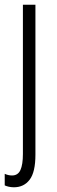

<svg xmlns="http://www.w3.org/2000/svg" viewBox="-27 -552 241 813"><path d="M32 241Q20 241 9.5 238.5Q-1 236 -7 233V184Q8 191 24 191Q49 191 59.5 168Q70 145 70 100V-532H123V103Q123 177 98.5 209Q74 241 32 241Z"/></svg>

Font: Noto Sans Sinhala UI ExtraCondensed Light
Style: Regular
Weight: 300
Width: 2
Designer: Jelle Bosma - Monotype Design Team
Foundry: Monotype Imaging Inc.
Version: Version 2.006; ttfautohint (v1.8.4.7-5d5b)